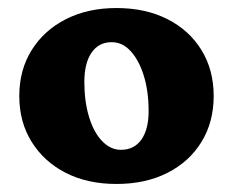

<svg xmlns="http://www.w3.org/2000/svg" viewBox="-20 -786 581 478"><path d="M270 -328Q198 -328 144 -355.5Q90 -383 59 -432.5Q28 -482 28 -547Q28 -612 59 -661.5Q90 -711 144.5 -738.5Q199 -766 270 -766Q342 -766 396.5 -738.5Q451 -711 481.5 -661.5Q512 -612 512 -547Q512 -482 481.5 -432.5Q451 -383 396.5 -355.5Q342 -328 270 -328ZM281 -413Q314 -413 332 -438.5Q350 -464 350 -509Q350 -559 338 -597.5Q326 -636 305.5 -658.5Q285 -681 258 -681Q226 -681 208 -655Q190 -629 190 -582Q190 -534 201.5 -495.5Q213 -457 234 -435Q255 -413 281 -413Z"/></svg>

Font: Hahmlet ExtraBold
Style: Regular
Weight: 800
Designer: Minjoo Ham & Mark Frömberg
Foundry: hypertype
Version: Version 1.002